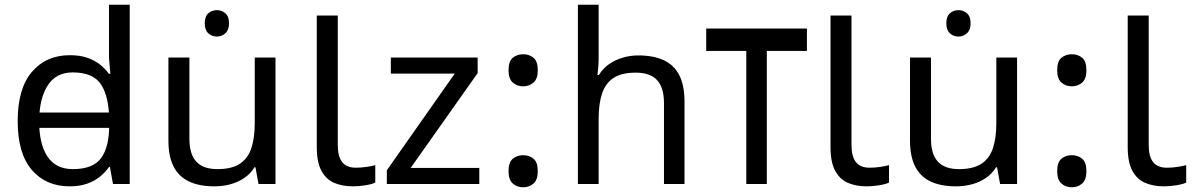

<svg xmlns="http://www.w3.org/2000/svg" viewBox="-20 -780 5059 814"><path d="M104 -238V-303H480V-238ZM275 10Q175 10 115 -59.5Q55 -129 55 -267Q55 -405 115.5 -475.5Q176 -546 276 -546Q318 -546 349 -535.5Q380 -525 403 -507Q426 -489 442 -467H448Q447 -480 444.5 -505.5Q442 -531 442 -546V-760H530V0H459L446 -72H442Q426 -49 403 -30.5Q380 -12 348.5 -1Q317 10 275 10ZM289 -63Q374 -63 408.5 -109.5Q443 -156 443 -250V-266Q443 -366 410 -419.5Q377 -473 288 -473Q217 -473 181.5 -416.5Q146 -360 146 -265Q146 -169 181.5 -116Q217 -63 289 -63Z M900 -737Q920 -737 935.5 -723.5Q951 -710 951 -681Q951 -653 935.5 -639Q920 -625 900 -625Q878 -625 863 -639Q848 -653 848 -681Q848 -710 863 -723.5Q878 -737 900 -737ZM1148 -536V0H1076L1063 -71H1059Q1042 -43 1015 -25Q988 -7 956 1.5Q924 10 889 10Q825 10 781.5 -10.5Q738 -31 716 -74Q694 -117 694 -185V-536H783V-191Q783 -127 812 -95Q841 -63 902 -63Q962 -63 996.5 -85.5Q1031 -108 1045.5 -151.5Q1060 -195 1060 -257V-536Z M1476 10Q1432 10 1397.5 -4.5Q1363 -19 1343 -55.5Q1323 -92 1323 -157V-714H1412V-165Q1412 -117 1430.5 -93Q1449 -69 1489 -69Q1511 -69 1534.5 -72.5Q1558 -76 1571 -80V-6Q1557 1 1529.5 5.5Q1502 10 1476 10Z M2012 0H1620V-58L1908 -468H1637V-536H2005V-470L1721 -68H2012Z M2198 -414Q2172 -414 2154 -430Q2136 -446 2136 -482Q2136 -520 2154 -535Q2172 -550 2198 -550Q2224 -550 2242 -535Q2260 -520 2260 -482Q2260 -446 2242 -430Q2224 -414 2198 -414ZM2198 14Q2172 14 2154 -2Q2136 -18 2136 -54Q2136 -92 2154 -107Q2172 -122 2198 -122Q2224 -122 2242 -107Q2260 -92 2260 -54Q2260 -18 2242 -2Q2224 14 2198 14Z M2518 -537Q2518 -518 2516.5 -498Q2515 -478 2513 -462H2519Q2536 -490 2562 -508Q2588 -526 2620 -535.5Q2652 -545 2686 -545Q2751 -545 2794.5 -524.5Q2838 -504 2860 -461Q2882 -418 2882 -349V0H2795V-343Q2795 -408 2766 -440Q2737 -472 2675 -472Q2615 -472 2581 -449.5Q2547 -427 2532.5 -383.5Q2518 -340 2518 -277V0H2430V-760H2518Z M3401 -659V-564H3231V0H3144V-564H2974V-659Z M3654 10Q3610 10 3575.5 -4.5Q3541 -19 3521 -55.5Q3501 -92 3501 -157V-714H3590V-165Q3590 -117 3608.5 -93Q3627 -69 3667 -69Q3689 -69 3712.5 -72.5Q3736 -76 3749 -80V-6Q3735 1 3707.5 5.5Q3680 10 3654 10Z M4044 -737Q4064 -737 4079.5 -723.5Q4095 -710 4095 -681Q4095 -653 4079.5 -639Q4064 -625 4044 -625Q4022 -625 4007 -639Q3992 -653 3992 -681Q3992 -710 4007 -723.5Q4022 -737 4044 -737ZM4292 -536V0H4220L4207 -71H4203Q4186 -43 4159 -25Q4132 -7 4100 1.5Q4068 10 4033 10Q3969 10 3925.5 -10.5Q3882 -31 3860 -74Q3838 -117 3838 -185V-536H3927V-191Q3927 -127 3956 -95Q3985 -63 4046 -63Q4106 -63 4140.5 -85.5Q4175 -108 4189.5 -151.5Q4204 -195 4204 -257V-536Z M4524 -414Q4498 -414 4480 -430Q4462 -446 4462 -482Q4462 -520 4480 -535Q4498 -550 4524 -550Q4550 -550 4568 -535Q4586 -520 4586 -482Q4586 -446 4568 -430Q4550 -414 4524 -414ZM4524 14Q4498 14 4480 -2Q4462 -18 4462 -54Q4462 -92 4480 -107Q4498 -122 4524 -122Q4550 -122 4568 -107Q4586 -92 4586 -54Q4586 -18 4568 -2Q4550 14 4524 14Z M4914 10Q4870 10 4835.5 -4.5Q4801 -19 4781 -55.5Q4761 -92 4761 -157V-714H4850V-165Q4850 -117 4868.5 -93Q4887 -69 4927 -69Q4949 -69 4972.5 -72.5Q4996 -76 5009 -80V-6Q4995 1 4967.5 5.5Q4940 10 4914 10Z"/></svg>

Font: hexutamil05
Style: Book
Weight: 400
Designer: Jelle Bosma - Monotype Design Team
Foundry: Monotype Imaging Inc.
Version: Version 2.003